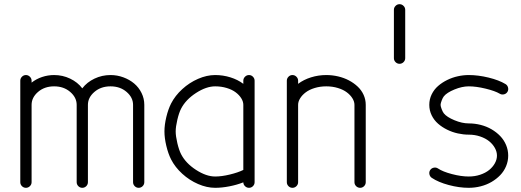

<svg xmlns="http://www.w3.org/2000/svg" viewBox="-20 -897 2486 917"><path d="M615.5 -26.9V-396.2Q615.5 -431.4 584.6 -458Q553.7 -484.6 507.8 -484.6Q461.9 -484.6 430.9 -458Q399.9 -431.4 399.9 -396.2V-26.9Q399.9 -15.9 392 -7.9Q384 0 373 0Q362.1 0 354.1 -7.9Q346.2 -15.9 346.2 -26.9V-396.2Q346.2 -431.4 315.3 -458Q284.4 -484.6 238.5 -484.6Q192.6 -484.6 161.7 -458Q130.9 -431.4 130.9 -396.2V-26.9Q130.9 -15.9 122.8 -7.9Q114.7 0 103.8 0Q92.8 0 84.8 -7.9Q76.9 -15.9 76.9 -26.9V-511.5Q76.9 -522.5 84.8 -530.5Q92.8 -538.6 103.8 -538.6Q114.7 -538.6 122.8 -530.5Q130.9 -522.5 130.9 -511.5V-502.4Q152.8 -519.8 180.8 -529.2Q208.7 -538.6 238.5 -538.6Q279.1 -538.6 314.9 -521.5Q350.8 -504.4 373 -475.1Q395.3 -504.4 431.3 -521.5Q467.3 -538.6 507.8 -538.6Q539.6 -538.6 569.1 -527.7Q598.6 -516.8 620.7 -498.3Q642.8 -479.7 656 -453Q669.2 -426.3 669.2 -396.2V-26.9Q669.2 -15.9 661.3 -7.9Q653.3 0 642.3 0Q631.3 0 623.4 -7.9Q615.5 -15.9 615.5 -26.9Z M1007.6 -538.6Q1045.2 -538.6 1080.4 -527.6Q1115.7 -516.6 1142.1 -496.6V-511.5Q1142.1 -522.5 1150.1 -530.5Q1158.2 -538.6 1169.2 -538.6Q1180.2 -538.6 1188.1 -530.5Q1196 -522.5 1196 -511.5V-71.8V-68.6V-26.9Q1196 -15.9 1188.1 -7.9Q1180.2 0 1169.2 0Q1158.4 0 1150.4 -7.7Q1142.3 -15.4 1142.1 -26.1Q1111.1 -13.9 1075.3 -7Q1039.6 0 1007.6 0Q967.8 0 926.1 -18.1Q884.5 -36.1 850.5 -67.1Q816.4 -98.1 797.1 -135.7Q783.2 -163.1 774.3 -200.6Q765.4 -238 765.4 -269.3Q765.4 -300.5 774.3 -337.9Q783.2 -375.2 797.1 -402.6Q816.4 -440.2 850.5 -471.3Q884.5 -502.4 926.1 -520.5Q967.8 -538.6 1007.6 -538.6ZM1007.6 -54Q1038.6 -54 1077.5 -63.4Q1116.5 -72.8 1142.1 -85.4V-396.2Q1142.1 -411.9 1132.4 -427.5Q1122.8 -443.1 1105.8 -455.9Q1088.9 -468.8 1063 -476.7Q1037.1 -484.6 1007.6 -484.6Q965.1 -484.6 916.1 -452.9Q867.2 -421.1 845 -378.2Q835 -358.9 827 -325.3Q819.1 -291.7 819.1 -269.3Q819.1 -246.8 827 -213.3Q835 -179.7 845 -160.4Q867.2 -117.4 916.1 -85.7Q965.1 -54 1007.6 -54Z M1672.9 -26.9V-396.2Q1672.9 -411.9 1663.2 -427.5Q1653.6 -443.1 1636.6 -455.9Q1619.6 -468.8 1593.8 -476.7Q1567.9 -484.6 1538.3 -484.6Q1508.8 -484.6 1482.9 -476.7Q1457 -468.8 1440.1 -455.9Q1423.1 -443.1 1413.5 -427.5Q1403.8 -411.9 1403.8 -396.2V-26.9Q1403.8 -15.9 1395.8 -7.9Q1387.7 0 1376.7 0Q1365.7 0 1357.8 -7.9Q1349.9 -15.9 1349.9 -26.9V-511.5Q1349.9 -522.5 1357.8 -530.5Q1365.7 -538.6 1376.7 -538.6Q1387.7 -538.6 1395.8 -530.5Q1403.8 -522.5 1403.8 -511.5V-496.6Q1430.2 -516.6 1465.5 -527.6Q1500.7 -538.6 1538.3 -538.6Q1567.1 -538.6 1594.8 -532.1Q1622.6 -525.6 1646.2 -513.2Q1669.9 -500.7 1688.1 -483.6Q1706.3 -466.6 1716.6 -444Q1726.8 -421.4 1726.8 -396.2V-26.9Q1726.8 -15.9 1718.9 -7.9Q1710.9 0 1700 0Q1689 0 1680.9 -7.9Q1672.9 -15.9 1672.9 -26.9Z M1861.3 -619.1V-850.1Q1861.3 -861.1 1869.3 -869Q1877.2 -877 1888.2 -877Q1899.2 -877 1907.2 -869Q1915.3 -861.1 1915.3 -850.1V-619.1Q1915.3 -608.2 1907.2 -600.2Q1899.2 -592.3 1888.2 -592.3Q1877.2 -592.3 1869.3 -600.2Q1861.3 -608.2 1861.3 -619.1Z M2218.8 -538.6Q2263.7 -538.6 2313.4 -526.5Q2363 -514.4 2394.5 -495.4Q2403.8 -489.7 2406.5 -478.6Q2409.2 -467.5 2403.6 -458.3Q2397.9 -449 2387 -446.4Q2376 -443.8 2366.7 -449.5Q2344.7 -462.6 2299.6 -473.6Q2254.4 -484.6 2218.8 -484.6Q2186.8 -484.6 2150.4 -469.6Q2114 -454.6 2099.9 -437Q2094.5 -430.4 2089.4 -416.7Q2084.2 -403.1 2084.2 -396.2Q2084.2 -389.4 2089.4 -375.7Q2094.5 -362.1 2099.9 -355.5Q2114 -337.9 2150.4 -322.8Q2186.8 -307.6 2218.8 -307.6Q2248 -307.6 2276.1 -300.4Q2304.2 -293.2 2327.8 -279.4Q2351.3 -265.6 2369.1 -247.1Q2387 -228.5 2397.1 -204.3Q2407.2 -180.2 2407.2 -153.8Q2407.2 -127.4 2397.1 -103.3Q2387 -79.1 2369.1 -60.5Q2351.3 -42 2327.8 -28.2Q2304.2 -14.4 2276.1 -7.2Q2248 0 2218.8 0Q2173.1 0 2123.3 -13.3Q2073.5 -26.6 2042.2 -47.6Q2033.2 -53.7 2030.9 -64.8Q2028.6 -75.9 2034.7 -85Q2040.8 -94 2051.9 -96.2Q2063 -98.4 2072 -92.3Q2094.5 -77.1 2138.4 -65.6Q2182.4 -54 2218.8 -54Q2247.8 -54 2273.3 -62.5Q2298.8 -71 2316.2 -85.1Q2333.5 -99.1 2343.5 -117.2Q2353.5 -135.3 2353.5 -153.8Q2353.5 -172.4 2343.5 -190.4Q2333.5 -208.5 2316.2 -222.5Q2298.8 -236.6 2273.3 -245.2Q2247.8 -253.9 2218.8 -253.9Q2192.9 -253.9 2166.5 -259.8Q2140.1 -265.6 2115.7 -277.6Q2091.3 -289.6 2072.3 -306.2Q2053.2 -322.8 2041.7 -346.2Q2030.3 -369.6 2030.3 -396.2Q2030.3 -422.9 2041.7 -446.3Q2053.2 -469.7 2072.3 -486.3Q2091.3 -502.9 2115.7 -514.9Q2140.1 -526.9 2166.5 -532.7Q2192.9 -538.6 2218.8 -538.6Z"/></svg>

Font: Tecnico
Style: Fino
Weight: 400
Version: Version 1.3